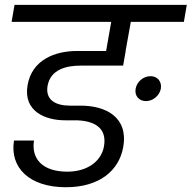

<svg xmlns="http://www.w3.org/2000/svg" viewBox="-20 -760 792 794"><path d="M583.6 -341.9C612.7 -341.9 639.8 -364.7 645.1 -393.1C650.1 -422.2 631.5 -445 602.4 -445C573 -445 545.9 -422.2 540.9 -393.1C535.6 -364.7 554.2 -341.9 583.6 -341.9ZM252.2 14.3C391.3 14.3 472 -54.4 489.6 -151.5C511.6 -275 418.1 -323.1 313.8 -323.1C298 -323.1 282 -323.1 269.6 -323.1C213.7 -323.1 166.3 -343.8 176.8 -405.6C189.5 -474.4 257.1 -488.6 312.7 -488.6H489.2L499.8 -549.2H298.9C208.3 -549.2 112.3 -513.3 94.1 -408.1C75.1 -299 168.2 -262.5 248.9 -262.5C260.9 -262.5 275.7 -262.5 289.4 -262.5C360.3 -262.5 424.8 -237.8 409.9 -154.5C399.6 -95.4 344 -50.1 258.2 -50.1C154.3 -50.1 108.9 -104.6 120.6 -178.7H37.9C19.6 -65.6 102.8 14.3 252.2 14.3ZM740.4 -669.6 752.5 -740H40.1L28 -669.6ZM495.3 -526.4 531.3 -727.5H450.1L414.8 -526.4Z"/></svg>

Font: Poppins Devanagari Thin
Style: Italic
Weight: 100
Italic angle: -10°
Designer: Ninad Kale (Devanagari), Jonny Pinhorn (Latin)
Foundry: Indian Type Foundry
Version: 4.005